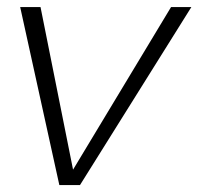

<svg xmlns="http://www.w3.org/2000/svg" viewBox="-20 -533 571 553"><path d="M38.1 -512.7H96.7L190.4 -44.4L472.7 -512.7H531.2L210.4 0H150.9Z"/></svg>

Font: Sansation Light
Style: Light Italic
Weight: 300
Designer: Bernd Montag
Version: Version 1.301